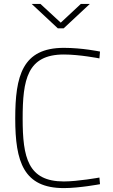

<svg xmlns="http://www.w3.org/2000/svg" viewBox="-20 -954 577 983"><path d="M489 -45C489 -45 378 -25 307 -25C123 -25 96 -147 96 -347C96 -546 119 -675 307 -675C388 -675 489 -655 489 -655L492 -690C492 -690 402 -709 307 -709C94 -709 58 -565 58 -347C58 -125 101 9 307 9C386 9 492 -11 492 -11ZM440 -934H394L291 -838L187 -934H142L276 -809H306Z"/></svg>

Font: TitilliumText22L
Style: 1 wt
Weight: 100
Designer: Campivisivi
Foundry: Campivisivi
Version: 1.000